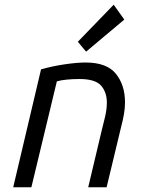

<svg xmlns="http://www.w3.org/2000/svg" viewBox="-20 -794 600 814"><path d="M36 0 154 -500Q204 -514 255.5 -521.5Q307 -529 343 -529Q433 -529 471.5 -481Q510 -433 510 -360Q510 -336 505.5 -310Q501 -284 494 -258L432 0H354L410 -236Q418 -267 425.5 -299Q433 -331 433 -359Q433 -403 408.5 -431Q384 -459 317 -459Q289 -459 263 -456.5Q237 -454 221 -449L113 0ZM345 -575 310 -617 462 -774 507 -711Z"/></svg>

Font: Ubuntu Sans Mono
Style: Italic
Weight: 400
Italic angle: -13.5°
Monospace: yes
Designer: Dalton Maag Ltd
Foundry: Dalton Maag Ltd
Version: Version 1.006